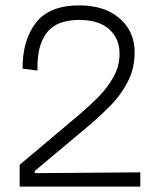

<svg xmlns="http://www.w3.org/2000/svg" viewBox="-20 -693 594 713"><path d="M53 0V-81L274 -267Q307 -295 342 -329.5Q377 -364 400.5 -405.5Q424 -447 424 -494Q424 -549 386 -584Q348 -619 273 -619Q245 -619 217 -612Q189 -605 166.5 -585Q144 -565 131 -528Q118 -491 119 -431L64 -438Q63 -543 113 -608Q163 -673 274 -673Q369 -673 424.5 -624.5Q480 -576 480 -499Q480 -438 454 -388.5Q428 -339 390.5 -301Q353 -263 319 -234L109 -58V-50L501 -53V0Z"/></svg>

Font: Bricolage Grotesque 10pt ExtraLight
Style: Regular
Weight: 200
Designer: Mathieu Triay
Foundry: Atelier Triay
Version: Version 1.000; ttfautohint (v1.8.4.7-5d5b);gftools[0.9.32]